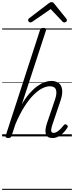

<svg xmlns="http://www.w3.org/2000/svg" viewBox="-20 -1276 692 1796"><path d="M471 15Q445 15 430 5.5Q415 -4 409 -22.5Q403 -41 406 -66Q409 -91 419 -122L494 -343Q515 -404 503.5 -436.5Q492 -469 446 -469Q414 -469 375.5 -450Q337 -431 294.5 -389Q252 -347 208.5 -279Q165 -211 124 -114L88 -4Q84 6 78 10.5Q72 15 57 15Q45 15 37 10Q29 5 33 -6L354 -994Q358 -1006 364.5 -1010.5Q371 -1015 385 -1015Q402 -1015 408 -1009Q414 -1003 410 -991L184 -300Q219 -360 256 -402Q293 -444 329 -470Q365 -496 398 -507.5Q431 -519 460 -519Q502 -519 528.5 -499.5Q555 -480 561 -439Q567 -398 546 -334L469 -107Q461 -81 459 -64.5Q457 -48 462.5 -40.5Q468 -33 481 -33Q498 -33 515 -44Q532 -55 548 -72Q564 -89 576 -104Q582 -112 588 -113.5Q594 -115 603 -109Q613 -102 614 -95Q615 -88 610 -81Q599 -63 578.5 -40Q558 -17 530.5 -1Q503 15 471 15ZM264 -1066Q255 -1066 249 -1073Q243 -1080 243 -1087Q243 -1093 245 -1096.5Q247 -1100 251 -1104L433 -1243Q442 -1250 448.5 -1253Q455 -1256 463 -1256Q470 -1256 476 -1252.5Q482 -1249 487 -1242L600 -1102Q603 -1098 604.5 -1094Q606 -1090 606 -1086Q606 -1077 597.5 -1071.5Q589 -1066 582 -1066Q576 -1066 571 -1068.5Q566 -1071 563 -1076L454 -1191L286 -1075Q279 -1070 274 -1068Q269 -1066 264 -1066ZM0 490H652V500H0ZM0 -20H652V0H0ZM0 -505H652V-500H0ZM0 -1010H652V-1000H0Z"/></svg>

Font: Playwrite AU VIC Guides
Style: Regular
Weight: 400
Designer: Veronika Burian, José Scaglione
Foundry: TypeTogether
Version: Version 1.003